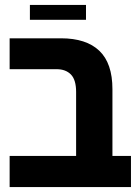

<svg xmlns="http://www.w3.org/2000/svg" viewBox="-20 -757 563 777"><path d="M19 0V-126H288V-385Q288 -434 267 -455.5Q246 -477 209 -477H19V-602H227Q329 -602 382 -551.5Q435 -501 435 -396V-126H510V0ZM101 -677V-737H328V-677Z"/></svg>

Font: Noto Sans Hebrew SemiCondensed
Style: Bold
Weight: 700
Width: 4
Designer: Monotype Design Team
Foundry: Monotype Imaging Inc.
Version: Version 2.004; ttfautohint (v1.8.4.7-5d5b)